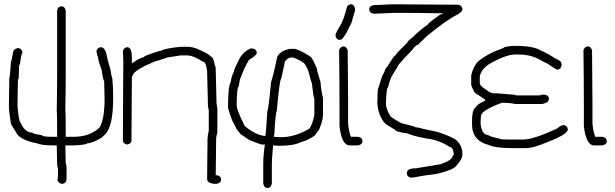

<svg xmlns="http://www.w3.org/2000/svg" viewBox="-20 -708 2935 917"><path d="M274.4 -677.7Q290 -677.7 293.9 -656.2V-351.6Q293.9 -271.5 292 -181.6Q293.9 -173.3 293.9 -54.7H331.1Q409.7 -54.7 456.1 -99.6Q479.5 -139.2 479.5 -238.3Q479.5 -257.8 477.5 -320.3Q471.7 -327.6 465.8 -373Q448.2 -418.5 448.2 -437.5Q444.3 -437.5 440.4 -464.8Q446.8 -482.4 461.9 -482.4Q483.9 -482.4 491.2 -435.5Q491.2 -431.2 508.8 -371.1Q508.8 -357.4 516.6 -332Q520.5 -293.5 520.5 -244.1Q520.5 -119.6 491.2 -78.1Q491.2 -73.7 465.8 -50.8Q420.4 -23.4 395.5 -23.4Q395.5 -17.1 336.9 -13.7H292Q293.9 43.9 293.9 72.3L297.9 85.9V148.4Q294.4 169.9 276.4 169.9Q263.2 169.9 254.9 154.3L256.8 130.9V97.7L252.9 80.1Q252.9 54.7 251 -13.7H229.5Q178.7 -13.7 157.2 -23.4Q93.8 -34.7 65.4 -62.5Q34.2 -110.4 32.2 -117.2Q22.5 -174.8 22.5 -203.1Q24.4 -294.9 24.4 -337.9Q27.8 -337.9 32.2 -412.1Q35.6 -418.5 43.9 -464.8Q53.7 -478.5 69.3 -478.5Q86.9 -472.2 86.9 -457Q79.1 -438.5 75.2 -400.4Q71.3 -399.9 71.3 -396.5L69.3 -334Q65.4 -327.6 65.4 -322.3Q65.4 -282.2 63.5 -201.2Q70.8 -125 77.1 -125Q98.1 -74.2 135.7 -74.2Q135.7 -68.4 180.7 -62.5Q180.7 -54.7 227.5 -54.7H252.9V-56.6Q252.9 -169.4 251 -177.7Q252.9 -280.3 252.9 -361.3V-656.2Q256.3 -677.7 274.4 -677.7Z M875.5 -484.4Q899.4 -484.4 922.4 -474.6Q983.4 -447.8 986.8 -437.5Q999 -437.5 1006.3 -394.5Q1010.3 -394.5 1010.3 -375Q1014.2 -242.2 1014.2 -214.8V-212.9Q1018.1 -193.8 1018.1 -191.4V-74.2Q1012.2 -55.7 1012.2 -44.9V-31.2Q1012.2 27.3 1010.3 128.9Q1035.6 128.9 1035.6 150.4Q1035.6 166 1014.2 169.9H1000.5Q969.2 165 969.2 146.5Q971.2 1 971.2 -44.9Q971.2 -57.1 977.1 -84V-179.7Q977.1 -182.1 973.1 -201.2V-207Q973.1 -234.4 969.2 -367.2Q964.4 -414.1 947.8 -414.1Q902.8 -443.4 873.5 -443.4H842.3L779.8 -433.6Q730.5 -416 723.1 -416L674.3 -394.5Q613.8 -363.8 613.8 -345.7Q609.9 -345.2 609.9 -341.8Q607.9 -127 607.9 -37.1Q607.9 -21.5 586.4 -17.6Q566.9 -23.4 566.9 -37.1Q568.8 -341.8 568.8 -419.9Q568.8 -428.7 566.9 -464.8Q573.2 -482.4 588.4 -482.4Q609.9 -482.4 609.9 -431.6V-406.2H611.8Q635.7 -425.3 666.5 -435.5Q666.5 -439.5 705.6 -453.1Q746.6 -466.8 752.4 -466.8Q764.2 -476.1 840.3 -484.4Z M1184.6 -476.6Q1206.1 -473.1 1206.1 -455.1Q1206.1 -443.4 1168.9 -421.9Q1143.6 -378.4 1129.9 -337.9Q1124.5 -330.1 1120.1 -294.9Q1111.8 -294.9 1110.4 -212.9V-203.1Q1113.3 -175.8 1149.4 -105.5Q1200.2 -64 1243.2 -58.6H1247.1Q1251 -77.1 1256.8 -177.7Q1261.7 -177.7 1274.4 -314.5Q1289.6 -363.8 1303.7 -435.5Q1315.9 -460.9 1348.6 -470.7Q1350.6 -470.7 1364.3 -474.6H1389.6Q1421.9 -465.3 1461.9 -437.5Q1472.2 -431.6 1493.2 -380.9Q1493.2 -372.6 1510.7 -316.4Q1514.6 -270 1522.5 -240.2V-156.2Q1522.5 -134.3 1502.9 -85.9Q1500 -85.9 1483.4 -60.5Q1445.3 -35.2 1417 -29.3Q1384.8 -11.7 1311.5 -11.7H1307.6L1284.2 -13.7Q1278.3 52.7 1278.3 76.2V168Q1274.9 189.5 1256.8 189.5Q1241.2 189.5 1237.3 168V76.2Q1237.3 35.2 1245.1 -17.6H1229.5Q1198.7 -27.3 1170.9 -39.1L1127.9 -68.4Q1127.9 -70.3 1112.3 -87.9L1088.9 -132.8Q1083 -145 1069.3 -191.4V-212.9Q1069.3 -295.9 1083 -318.4Q1083 -337.4 1096.7 -365.2Q1096.7 -376 1126 -431.6Q1142.1 -460.9 1176.8 -476.6ZM1288.1 -56.6V-54.7Q1307.6 -52.7 1317.4 -52.7H1321.3Q1388.7 -52.7 1458 -93.8Q1474.1 -119.1 1479.5 -152.3Q1481.4 -152.3 1481.4 -164.1V-238.3Q1477.1 -238.3 1469.7 -310.5Q1465.3 -318.4 1452.1 -371.1Q1435.1 -410.2 1424.8 -410.2Q1420.9 -417 1379.9 -433.6H1372.1Q1354.5 -433.6 1340.8 -414.1L1323.2 -332Q1315.4 -332 1301.8 -175.8Q1296.4 -175.8 1290 -64.5Q1288.1 -64.5 1288.1 -56.6Z M1621.1 -486.3Q1633.3 -486.3 1640.6 -468.8Q1642.6 -304.2 1642.6 -212.9V-117.2Q1647 -74.7 1656.2 -54.7H1689.5Q1710.9 -51.3 1710.9 -33.2Q1710.9 -17.6 1689.5 -13.7H1650.4Q1611.8 -13.7 1601.6 -105.5V-197.3Q1601.6 -302.2 1599.6 -468.8Q1606 -486.3 1621.1 -486.3ZM1656.2 -687.5Q1671.9 -687.5 1675.8 -666V-658.2L1656.2 -591.8Q1653.8 -591.8 1636.7 -554.7Q1619.6 -525.9 1611.3 -519.5L1601.6 -517.6Q1585.9 -517.6 1582 -539.1Q1582 -548.3 1609.4 -593.8Q1621.1 -613.3 1638.7 -679.7Q1648.9 -687.5 1656.2 -687.5Z M1852.5 -687.5Q1938.5 -687.5 2170.9 -685.5Q2188.5 -679.2 2188.5 -664.1Q2188.5 -651.4 2165 -638.7Q2109.9 -610.8 2020.5 -537.1L1975.6 -494.1Q1966.8 -494.1 1948.2 -468.8Q1910.6 -431.2 1881.8 -396.5Q1881.8 -392.6 1848.6 -339.8Q1838.9 -315.4 1833 -291Q1825.7 -288.6 1823.2 -216.8Q1823.2 -184.6 1846.7 -150.4Q1895.5 -117.2 1907.2 -117.2L1960 -103.5Q1960 -99.6 1983.4 -97.7Q1999 -91.8 2051.8 -82Q2093.3 -73.2 2147.5 -46.9Q2188.5 -22 2188.5 29.3Q2188.5 53.2 2157.2 85.9Q2143.6 104 2063.5 123Q2007.8 128.9 1960 138.7Q1942.9 140.6 1940.4 140.6Q1922.9 134.3 1922.9 119.1Q1922.9 95.7 1967.8 95.7L2085 76.2Q2141.6 55.7 2141.6 37.1Q2142.6 37.1 2147.5 29.3Q2144 -5.9 2127.9 -5.9Q2077.1 -40 2014.6 -46.9Q1944.3 -60.5 1928.7 -70.3Q1866.2 -78.6 1866.2 -89.8Q1861.8 -89.8 1829.1 -111.3Q1809.1 -121.6 1792 -164.1Q1782.2 -192.4 1782.2 -222.7Q1782.2 -229 1784.2 -279.3L1805.7 -345.7Q1819.3 -368.7 1819.3 -377Q1829.6 -387.7 1842.8 -410.2Q1859.9 -439 1868.2 -443.4Q1872.1 -452.6 1924.8 -503.9Q1924.8 -510.3 1950.2 -529.3Q1985.4 -564.9 2024.4 -591.8Q2024.4 -598.1 2075.2 -632.8Q2076.7 -636.7 2094.7 -642.6V-644.5H2092.8Q1984.4 -646.5 1918.9 -646.5H1856.4Q1778.8 -642.6 1772.5 -642.6H1764.6Q1743.2 -646 1743.2 -664.1Q1743.2 -680.2 1766.6 -683.6Q1773.9 -683.6 1852.5 -687.5Z M2429.7 -488.8H2445.3Q2528.8 -488.8 2566.4 -465.3Q2606 -447.3 2628.9 -430.2Q2632.3 -430.2 2648.4 -420.4Q2662.1 -414.6 2662.1 -400.9V-397Q2658.7 -375.5 2640.6 -375.5Q2633.3 -377.4 2593.8 -404.8Q2590.3 -404.8 2562.5 -420.4Q2518.6 -447.8 2453.1 -447.8H2441.4Q2395 -447.8 2314.5 -400.9Q2271.5 -370.6 2271.5 -336.4V-311Q2271.5 -297.4 2304.7 -277.8Q2317.4 -265.6 2335.9 -262.2H2355.5Q2417.5 -256.3 2431.6 -256.3Q2445.8 -252.4 2447.3 -252.4H2556.6Q2558.6 -252.4 2572.3 -256.3H2580.1Q2601.6 -252.9 2601.6 -234.9Q2601.6 -218.3 2570.3 -211.4H2439.5Q2419.4 -216.8 2377 -217.3Q2277.3 -179.7 2277.3 -154.8Q2275.4 -139.6 2275.4 -121.6V-117.7Q2280.8 -63 2312.5 -63Q2312.5 -57.6 2367.2 -45.4Q2367.2 -41.5 2410.2 -41.5H2478.5Q2527.8 -41.5 2640.6 -94.2Q2659.7 -110.8 2674.3 -110.8Q2691.9 -104.5 2691.9 -89.4Q2691.9 -66.9 2595.7 -29.8Q2552.2 -12.2 2548.8 -12.2Q2516.1 -0.5 2490.2 -0.5H2427.7Q2346.2 -0.5 2312.5 -16.1Q2234.4 -36.6 2234.4 -113.8V-129.4Q2234.4 -182.6 2250 -193.8Q2264.2 -212.9 2285.2 -221.2Q2298.8 -228 2298.8 -231Q2271 -251 2248 -264.2Q2230.5 -296.4 2230.5 -303.2V-348.1Q2239.7 -390.6 2263.7 -414.6Q2308.1 -452.1 2384.8 -479Q2384.8 -484.9 2429.7 -488.8Z M2788.1 -486.3Q2800.3 -486.3 2807.6 -468.8Q2809.6 -304.2 2809.6 -212.9V-117.2Q2814 -74.7 2823.2 -54.7H2856.4Q2877.9 -51.3 2877.9 -33.2Q2877.9 -17.6 2856.4 -13.7H2817.4Q2778.8 -13.7 2768.6 -105.5V-197.3Q2768.6 -302.2 2766.6 -468.8Q2772.9 -486.3 2788.1 -486.3Z"/></svg>

Font: CEF Fonts CJK
Style: Regular
Weight: 400
Designer: PartyBoss (派对大魔王)
Version: Release 2.25